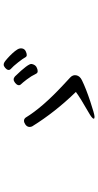

<svg xmlns="http://www.w3.org/2000/svg" viewBox="234 -921 532 1040"><g transform="rotate(-90 500.0 -401.0)"><path d="M522 -256Q413 -368 336 -492Q331 -502 333 -512Q335 -522 345.5 -529.5Q356 -537 366 -537Q376 -537 383 -528Q437 -439 557 -327Q585 -301 600.5 -286.5Q616 -272 612 -253Q608 -234 585 -223Q540 -201 470.5 -178Q401 -155 388.5 -155Q376 -155 377 -160Q379 -169 411 -187Q490 -232 522 -256ZM658 -470Q655 -469 649 -466Q643 -463 634 -463Q625 -463 621 -471Q608 -498 589.5 -522Q571 -546 563 -554Q557 -560 559 -568.5Q561 -577 571 -585Q581 -593 589.5 -593Q598 -593 606 -586Q677 -513 673.5 -495.5Q670 -478 658 -470ZM646 -609Q640 -615 641.5 -623Q643 -631 652.5 -639Q662 -647 669.5 -647Q677 -647 684 -642.5Q691 -638 704.5 -626Q718 -614 731 -600Q744 -586 752 -573Q760 -560 757.5 -547Q755 -534 743 -528Q731 -522 722 -522Q713 -522 708.5 -531.5Q704 -541 682.5 -568.5Q661 -596 646 -609Z"/></g></svg>

Font: LXGW Bright GB
Style: Italic
Weight: 400
Italic angle: -12°
Designer: Christian Thalmann (Catharsis Fonts)
Foundry: LXGW / Christian Thalmann (Catharsis Fonts) / Fontworks Inc.
Version: Version 5.510